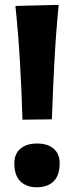

<svg xmlns="http://www.w3.org/2000/svg" viewBox="-20 -757 304 790"><path d="M72.5 -264.5Q69 -383.5 62.2 -500.2Q55.5 -617 43.5 -732.5L221.5 -737Q210 -620.5 203.8 -502.8Q197.5 -385 193.5 -266ZM132 13.5Q89 13.5 64 -10.8Q39 -35 39 -85Q39 -124 64 -145.2Q89 -166.5 132.5 -166.5Q176 -166.5 200.8 -145.2Q225.5 -124 225.5 -85Q225.5 -35 200.5 -10.8Q175.5 13.5 132 13.5Z"/></svg>

Font: Commissioner Flair
Style: Bold
Weight: 700
Designer: Kostas Bartsokas
Foundry: Kostas Bartsokas
Version: Version 1.000; ttfautohint (v1.8.3)